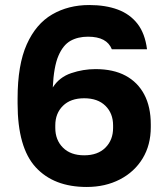

<svg xmlns="http://www.w3.org/2000/svg" viewBox="-20 -732 664 764"><path d="M325 12Q194 12 122 -66.5Q50 -145 50 -320V-340Q50 -474 86.5 -555.5Q123 -637 187.5 -674.5Q252 -712 335 -712Q400 -712 448.5 -694Q497 -676 527 -637.5Q557 -599 565 -536H425Q415 -561 391.5 -573.5Q368 -586 330 -586Q290 -586 260.5 -569.5Q231 -553 212.5 -510Q194 -467 190 -384Q216 -425 263.5 -441Q311 -457 360 -457Q431 -457 479.5 -431Q528 -405 554 -356Q580 -307 580 -237V-226Q580 -155 547.5 -101.5Q515 -48 457 -18Q399 12 325 12ZM315 -114Q369 -114 399.5 -144.5Q430 -175 430 -223V-233Q430 -281 399.5 -311Q369 -341 315 -341Q261 -341 230.5 -311Q200 -281 200 -233V-223Q200 -175 230.5 -144.5Q261 -114 315 -114Z"/></svg>

Font: Golos Text SemiBold
Style: Regular
Weight: 600
Designer: A.Korolkova, Vitaly Kuzmin
Foundry: ParaType Ltd
Version: Version 2.004